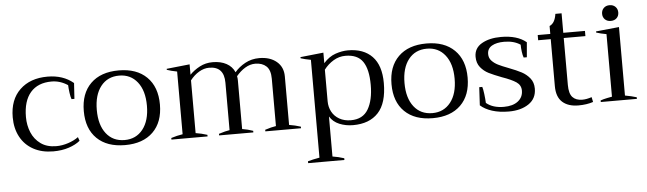

<svg xmlns="http://www.w3.org/2000/svg" viewBox="-53 -870 4462 1324"><g transform="rotate(-5 2178.0 -208.0)"><path d="M30 -248Q30 -370 101.5 -438.5Q173 -507 293 -507Q401 -507 472 -447L465 -338H445Q439 -353 435 -382.5Q431 -412 430 -436Q377 -471 318 -471Q223 -471 172 -412Q121 -353 121 -242Q121 -185 141.5 -135.5Q162 -86 205 -55Q248 -24 313 -24Q353 -24 394.5 -37.5Q436 -51 466 -73L475 -47Q445 -22 397 -6Q349 10 289 10Q210 10 151.5 -22Q93 -54 61.5 -112.5Q30 -171 30 -248Z M522 -248Q522 -370 591.5 -438.5Q661 -507 786 -507Q910 -507 979.5 -438.5Q1049 -370 1049 -248Q1049 -126 979.5 -58Q910 10 786 10Q661 10 591.5 -58Q522 -126 522 -248ZM959 -248Q959 -352 912 -411.5Q865 -471 786 -471Q705 -471 658.5 -411.5Q612 -352 612 -248Q612 -144 658.5 -84.5Q705 -25 786 -25Q865 -25 912 -84.5Q959 -144 959 -248Z M2004 -11V0H1757V-11Q1803 -26 1833 -30V-358Q1833 -418 1804.5 -444.5Q1776 -471 1728 -471Q1692 -471 1658 -450.5Q1624 -430 1596 -396Q1599 -381 1599 -366V-30Q1638 -24 1674 -11V0H1437V-11Q1484 -26 1512 -30V-358Q1512 -471 1409 -471Q1373 -471 1338.5 -450.5Q1304 -430 1277 -395V-30Q1317 -24 1357 -11V0H1107V-11Q1147 -24 1187 -30V-464Q1145 -472 1117 -482V-489L1277 -506V-434Q1306 -464 1346.5 -485.5Q1387 -507 1436 -507Q1492 -507 1531.5 -485.5Q1571 -464 1588 -424Q1617 -459 1661 -483Q1705 -507 1759 -507Q1833 -507 1878.5 -469Q1924 -431 1924 -366V-30Q1964 -24 2004 -11Z M2032 231Q2063 222 2113 213V-464Q2070 -472 2043 -481V-489L2203 -506V-433Q2241 -476 2286.5 -491.5Q2332 -507 2373 -507Q2481 -507 2540.5 -445Q2600 -383 2600 -261Q2600 -122 2538.5 -56Q2477 10 2364 10Q2313 10 2269.5 -8Q2226 -26 2203 -64V213Q2243 219 2283 232V244H2032ZM2509 -256Q2509 -364 2472.5 -417.5Q2436 -471 2352 -471Q2308 -471 2269.5 -448Q2231 -425 2203 -388V-169Q2203 -130 2220.5 -97Q2238 -64 2272 -44.5Q2306 -25 2352 -25Q2435 -25 2472 -88Q2509 -151 2509 -256Z M2652 -248Q2652 -370 2721.5 -438.5Q2791 -507 2916 -507Q3040 -507 3109.5 -438.5Q3179 -370 3179 -248Q3179 -126 3109.5 -58Q3040 10 2916 10Q2791 10 2721.5 -58Q2652 -126 2652 -248ZM3089 -248Q3089 -352 3042 -411.5Q2995 -471 2916 -471Q2835 -471 2788.5 -411.5Q2742 -352 2742 -248Q2742 -144 2788.5 -84.5Q2835 -25 2916 -25Q2995 -25 3042 -84.5Q3089 -144 3089 -248Z M3246 -50 3253 -175H3274Q3279 -161 3283.5 -125Q3288 -89 3289 -63Q3334 -25 3411 -25Q3473 -25 3508.5 -52.5Q3544 -80 3544 -126Q3544 -164 3512 -185.5Q3480 -207 3414 -230Q3359 -251 3326 -267.5Q3293 -284 3269.5 -313Q3246 -342 3246 -386Q3246 -446 3299 -476.5Q3352 -507 3432 -507Q3545 -507 3607 -455L3598 -352H3576Q3570 -367 3566.5 -393Q3563 -419 3563 -442Q3518 -472 3451 -472Q3398 -472 3366 -453.5Q3334 -435 3334 -397Q3334 -370 3351.5 -351Q3369 -332 3395 -319Q3421 -306 3466 -289Q3521 -268 3554 -250.5Q3587 -233 3610.5 -204Q3634 -175 3634 -132Q3634 -63 3580 -26.5Q3526 10 3443 10Q3377 10 3327 -6Q3277 -22 3246 -50Z M4026 -5Q3981 10 3924 10Q3853 10 3813 -26Q3773 -62 3773 -137V-462H3686V-498H3773V-553Q3811 -569 3820 -633H3863V-498H4013V-462H3863V-137Q3863 -77 3886.5 -52Q3910 -27 3954 -27Q3983 -27 4019 -39Z M4141 -605Q4141 -629 4156.5 -644.5Q4172 -660 4197 -660Q4222 -660 4237.5 -644.5Q4253 -629 4253 -605Q4253 -581 4237.5 -566Q4222 -551 4197 -551Q4172 -551 4156.5 -566Q4141 -581 4141 -605ZM4079 -11Q4098 -18 4125 -23.5Q4152 -29 4159 -30V-463Q4119 -470 4089 -480V-488L4249 -504V-30Q4295 -22 4329 -11V0H4079Z"/></g></svg>

Font: Trirong
Style: Regular
Weight: 400
Designer: Katatrad Team
Foundry: CadsonDemak
Version: Version 1.001